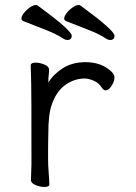

<svg xmlns="http://www.w3.org/2000/svg" viewBox="-20 -733 540 763"><path d="M156 10Q140 10 121.5 2.5Q103 -5 103 -18L105 -81Q105 -378 104 -398Q102 -454 102 -474Q103 -484 122 -484Q138 -484 156.5 -476.5Q175 -469 175 -456Q175 -446 173.5 -434Q172 -422 172 -405Q193 -439 230.5 -462.5Q268 -486 320 -486Q380 -486 419 -452Q435 -438 435 -426Q435 -410 423.5 -392Q412 -374 399 -374Q392 -374 385 -384Q374 -403 353 -412Q332 -421 317 -421Q275 -421 239 -395Q203 -369 185 -315Q172 -278 172 -201Q171 -163 171 -106Q171 -75 173.5 -46Q176 -17 176 0Q176 10 156 10ZM247 -574Q242 -574 234 -578Q204 -598 161 -614.5Q118 -631 73 -649Q65 -653 65 -659Q65 -668 74.5 -680.5Q84 -693 98 -703Q112 -713 122 -713Q128 -713 130 -711Q265 -612 265 -591Q265 -574 247 -574ZM417 -574Q412 -574 404 -578Q374 -598 331 -614.5Q288 -631 243 -649Q235 -653 235 -659Q235 -668 244.5 -680.5Q254 -693 268 -703Q282 -713 292 -713Q298 -713 300 -711Q435 -612 435 -591Q435 -574 417 -574Z"/></svg>

Font: LXGW WenKai Mono TC
Style: Regular
Weight: 400
Designer: LXGW / Fontworks Inc.
Foundry: LXGW / Fontworks Inc.
Version: Version 1.330